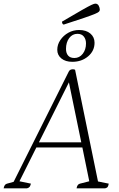

<svg xmlns="http://www.w3.org/2000/svg" viewBox="-51 -1036 652 1056"><path d="M-31 0Q-27 -23 -12 -26L24 -36L327 -642Q331 -650 337 -652.5Q343 -655 350 -655Q358 -655 362 -652L488 -38L547 -26Q545 -14 541.5 -8.5Q538 -3 527 0H370Q374 -23 389 -26L440 -39L402 -225H149L56 -39L119 -26Q116 -14 112 -8.5Q108 -3 97 0ZM163 -253H396L328 -583ZM347 -696Q309 -696 286.5 -714.5Q264 -733 264 -762Q264 -791 281 -816Q298 -841 325 -856Q352 -871 384 -871Q423 -871 446 -851.5Q469 -832 469 -801Q469 -756 433.5 -726Q398 -696 347 -696ZM358 -717Q386 -717 404 -740Q422 -763 422 -797Q422 -820 410 -835Q398 -850 375 -850Q347 -850 329.5 -826.5Q312 -803 312 -767Q312 -744 323.5 -730.5Q335 -717 358 -717ZM300 -901Q295 -901 292.5 -906Q290 -911 290 -917Q363 -960 400 -981Q437 -1002 452 -1009Q467 -1016 473 -1016Q486 -1016 492 -1004.5Q498 -993 498 -983Q498 -977 493.5 -972Q489 -967 471 -959.5Q453 -952 412.5 -938Q372 -924 300 -901Z"/></svg>

Font: Petrona ExtraLight
Style: Italic
Weight: 200
Italic angle: -9°
Designer: Ringo R. Seeber
Foundry: Ringo R. Seeber
Version: Version 2.001; ttfautohint (v1.8.3)